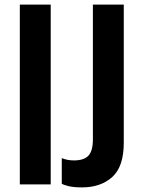

<svg xmlns="http://www.w3.org/2000/svg" viewBox="-20 -800 613 833"><path d="M336 13Q299 13 277 7.5Q255 2 248 -3V-114Q272 -104 301 -104Q344 -104 363.5 -124.5Q383 -145 383 -196V-780H517V-181Q517 -77 467 -32Q417 13 336 13ZM200 0H66V-780H200Z"/></svg>

Font: Tanohe Sans SemiBold
Style: Regular
Weight: 600
Designer: Village Type and Design LLC & Cristiano Sobral
Foundry: Cooper Hewitt Smithsonian Design Museum
Version: Version 1.00;September 29, 2021;FontCreator 13.0.0.2655 64-b